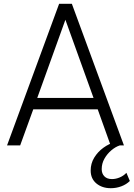

<svg xmlns="http://www.w3.org/2000/svg" viewBox="-20 -765 703 1010"><path d="M17 0 291 -745H358L632 0H562L494 -190H155L86 0ZM176 -250H472L324 -661ZM563 225Q517 225 487 200Q457 175 457 132Q457 95 475.5 64.5Q494 34 523.5 12.5Q553 -9 586 -18H610V0Q588 7 566 25.5Q544 44 529.5 69.5Q515 95 515 125Q515 148 529 162.5Q543 177 569 177Q589 177 609.5 168.5Q630 160 645 144L663 187Q645 205 618.5 215Q592 225 563 225Z"/></svg>

Font: Plus Jakarta Sans Light
Style: Regular
Weight: 300
Designer: Gumpita Rahayu
Foundry: Tokotype
Version: Version 2.006; ttfautohint (v1.8.4.7-5d5b)